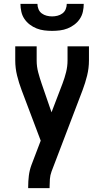

<svg xmlns="http://www.w3.org/2000/svg" viewBox="-20 -760 540 995"><path d="M126 215V208Q126 179 129.5 150.5Q133 122 143 95L191 -31L92 -293Q78 -330 68.5 -368.5Q59 -407 59 -447V-520H170V-446Q170 -415 178 -385Q186 -355 196 -326L247 -178L304 -327Q315 -356 322.5 -386Q330 -416 330 -447V-520H441V-447Q441 -407 431.5 -368.5Q422 -330 408 -293L247 129Q240 148 238.5 168Q237 188 237 208V215ZM250 -600Q230 -600 209.5 -602.5Q189 -605 170 -612.5Q151 -620 134.5 -632.5Q118 -645 106.5 -662Q95 -679 90.5 -699.5Q86 -720 86 -740H174Q174 -726 179.5 -712.5Q185 -699 196.5 -690.5Q208 -682 222 -678.5Q236 -675 250 -675Q264 -675 278 -678.5Q292 -682 303.5 -690.5Q315 -699 320.5 -712.5Q326 -726 326 -740H414Q414 -720 409.5 -699.5Q405 -679 393.5 -662Q382 -645 365.5 -632.5Q349 -620 330 -612.5Q311 -605 290.5 -602.5Q270 -600 250 -600Z"/></svg>

Font: Iosevka SS08 Regular
Style: Bold
Weight: 700
Monospace: yes
Designer: Belleve Invis
Foundry: Belleve Invis
Version: Version 16.3.4; ttfautohint (v1.8.4)